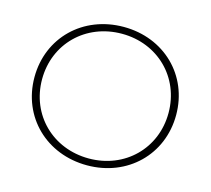

<svg xmlns="http://www.w3.org/2000/svg" viewBox="-102 -825 1041 949"><g transform="rotate(15 418.5 -350.0)"><path d="M419 4C626 4 781 -147 781 -350C781 -553 626 -704 419 -704C211 -704 56 -553 56 -350C56 -147 211 4 419 4ZM419 -31C234 -31 95 -168 95 -350C95 -532 234 -669 419 -669C603 -669 742 -532 742 -350C742 -168 603 -31 419 -31Z"/></g></svg>

Font: Montserrat-Alt1 ExtLt
Style: Regular
Weight: 200
Designer: Differentunic
Foundry: Differentunic
Version: Version 7.222